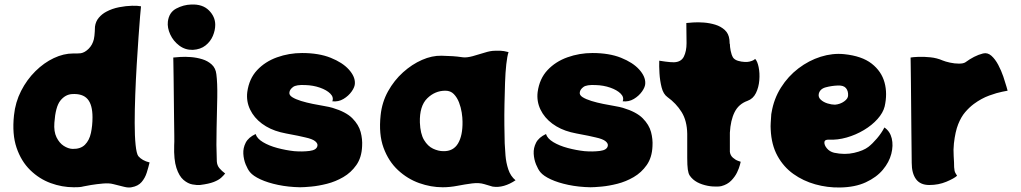

<svg xmlns="http://www.w3.org/2000/svg" viewBox="-20 -816 4526 851"><path d="M593 -124Q610 -104 643 -96Q638 -75 630.5 -51Q623 -27 607.5 -9Q592 9 563 14Q550 17 530 12Q510 7 482 0Q464 -5 436 -2.5Q408 0 383.5 4Q359 8 351 10Q340 13 329 13.5Q318 14 307 14Q255 14 204.5 -4.5Q154 -23 114 -62Q74 -101 53.5 -161Q33 -221 42 -305Q48 -363 73.5 -413Q99 -463 137 -500.5Q175 -538 218.5 -558.5Q262 -579 304 -579Q313 -579 321.5 -579Q330 -579 338 -580Q356 -583 373 -600Q390 -617 396 -642Q399 -656 400 -675Q401 -694 401 -698Q404 -721 418 -737.5Q432 -754 451 -764Q477 -778 508 -784Q539 -790 565.5 -790.5Q592 -791 605 -788Q604 -782 601 -745Q598 -708 594 -652Q590 -596 586 -529.5Q582 -463 579.5 -396Q577 -329 577 -271Q577 -213 581 -174Q585 -135 593 -124ZM221 -272Q218 -233 230.5 -207.5Q243 -182 262.5 -169.5Q282 -157 301 -156Q337 -155 356.5 -174.5Q376 -194 383 -226.5Q390 -259 390 -296Q390 -352 368 -377Q346 -402 299 -399Q269 -397 247.5 -370Q226 -343 221 -272Z M835 -595Q801 -594 774.5 -614Q748 -634 734.5 -663.5Q721 -693 724 -720Q729 -761 761 -778Q793 -795 828 -796Q878 -798 906 -770Q934 -742 934 -706Q934 -682 923.5 -657Q913 -632 891 -614.5Q869 -597 835 -595ZM941 -101Q942 -83 952.5 -70.5Q963 -58 978 -47Q971 -38 960 -28Q949 -18 927.5 -9.5Q906 -1 866 4Q853 5 833 1.5Q813 -2 793.5 -18.5Q774 -35 762 -71.5Q750 -108 752 -172Q753 -183 752.5 -215Q752 -247 751.5 -291Q751 -335 750.5 -382Q750 -429 749.5 -469.5Q749 -510 748.5 -535.5Q748 -561 748 -561Q757 -562 778.5 -563.5Q800 -565 826 -563Q852 -561 876.5 -553.5Q901 -546 918.5 -530Q936 -514 939 -487Q944 -449 943 -385.5Q942 -322 940 -247.5Q938 -173 941 -101Z M1319 -581Q1393 -581 1445.5 -560Q1498 -539 1526 -508Q1554 -477 1553 -447Q1553 -431 1539 -411Q1525 -391 1502.5 -377.5Q1480 -364 1453 -367Q1460 -385 1444 -401Q1428 -417 1398 -427.5Q1368 -438 1333 -439Q1293 -441 1279 -430.5Q1265 -420 1263 -408Q1260 -395 1275 -385.5Q1290 -376 1314.5 -368.5Q1339 -361 1366.5 -355.5Q1394 -350 1417.5 -346Q1441 -342 1454 -338Q1514 -320 1542 -291.5Q1570 -263 1578.5 -231Q1587 -199 1585 -168Q1583 -118 1559.5 -84.5Q1536 -51 1501.5 -31Q1467 -11 1429.5 -1.5Q1392 8 1359.5 11Q1327 14 1310 14Q1258 13 1212.5 3.5Q1167 -6 1134.5 -21Q1102 -36 1088 -53Q1078 -65 1069 -87Q1060 -109 1058.5 -134.5Q1057 -160 1069 -183.5Q1081 -207 1113 -222Q1119 -202 1145.5 -186Q1172 -170 1209.5 -160Q1247 -150 1284 -146Q1320 -143 1352 -147Q1384 -151 1387 -170Q1389 -180 1377 -190Q1365 -200 1333 -207Q1299 -215 1273.5 -219.5Q1248 -224 1223 -230Q1176 -242 1141 -268Q1106 -294 1088.5 -330.5Q1071 -367 1076 -408Q1084 -467 1119.5 -505Q1155 -543 1208 -562Q1261 -581 1319 -581Z M2217 -181Q2218 -159 2220.5 -127Q2223 -95 2233 -65Q2243 -35 2265 -17Q2240 0 2214 7.5Q2188 15 2163 11Q2156 9 2148 6.5Q2140 4 2126 0Q2103 -7 2072 -3Q2041 1 2007.5 7.5Q1974 14 1942 14Q1890 14 1838 -4.5Q1786 -23 1744 -62Q1702 -101 1680 -161Q1658 -221 1667 -305Q1673 -363 1700 -411.5Q1727 -460 1766.5 -495.5Q1806 -531 1850.5 -550.5Q1895 -570 1937 -569Q1969 -568 1986.5 -567Q2004 -566 2032 -562Q2049 -560 2075 -567Q2101 -574 2127.5 -582.5Q2154 -591 2173 -591Q2202 -592 2214 -589.5Q2226 -587 2234 -585Q2228 -567 2224 -531Q2220 -495 2218.5 -449.5Q2217 -404 2216 -355Q2215 -306 2215.5 -261Q2216 -216 2217 -181ZM1841 -273Q1843 -223 1859.5 -195.5Q1876 -168 1899.5 -157Q1923 -146 1945 -146Q1989 -145 2010 -180Q2031 -215 2030 -277Q2030 -294 2026.5 -317Q2023 -340 2014.5 -362Q2006 -384 1991.5 -399Q1977 -414 1954 -414Q1908 -414 1873.5 -380Q1839 -346 1841 -273Z M2606 -581Q2680 -581 2732.5 -560Q2785 -539 2813 -508Q2841 -477 2840 -447Q2840 -431 2826 -411Q2812 -391 2789.5 -377.5Q2767 -364 2740 -367Q2747 -385 2731 -401Q2715 -417 2685 -427.5Q2655 -438 2620 -439Q2580 -441 2566 -430.5Q2552 -420 2550 -408Q2547 -395 2562 -385.5Q2577 -376 2601.5 -368.5Q2626 -361 2653.5 -355.5Q2681 -350 2704.5 -346Q2728 -342 2741 -338Q2801 -320 2829 -291.5Q2857 -263 2865.5 -231Q2874 -199 2872 -168Q2870 -118 2846.5 -84.5Q2823 -51 2788.5 -31Q2754 -11 2716.5 -1.5Q2679 8 2646.5 11Q2614 14 2597 14Q2545 13 2499.5 3.5Q2454 -6 2421.5 -21Q2389 -36 2375 -53Q2365 -65 2356 -87Q2347 -109 2345.5 -134.5Q2344 -160 2356 -183.5Q2368 -207 2400 -222Q2406 -202 2432.5 -186Q2459 -170 2496.5 -160Q2534 -150 2571 -146Q2607 -143 2639 -147Q2671 -151 2674 -170Q2676 -180 2664 -190Q2652 -200 2620 -207Q2586 -215 2560.5 -219.5Q2535 -224 2510 -230Q2463 -242 2428 -268Q2393 -294 2375.5 -330.5Q2358 -367 2363 -408Q2371 -467 2406.5 -505Q2442 -543 2495 -562Q2548 -581 2606 -581Z M3327 -555Q3337 -545 3342.5 -518.5Q3348 -492 3345.5 -460.5Q3343 -429 3330.5 -403.5Q3318 -378 3293 -369Q3254 -355 3236 -319Q3218 -283 3215 -228V-143Q3217 -127 3228.5 -117Q3240 -107 3251.5 -103Q3263 -99 3263 -99Q3263 -99 3259.5 -85Q3256 -71 3247 -52Q3238 -33 3221 -15.5Q3204 2 3177 9Q3163 12 3139.5 10.5Q3116 9 3092 1Q3068 -7 3052 -21Q3043 -29 3037 -38Q3031 -47 3028.5 -65Q3026 -83 3026 -116V-223Q3025 -281 3001 -319.5Q2977 -358 2938 -386Q2920 -399 2912.5 -428.5Q2905 -458 2903 -491Q2901 -524 2902 -547Q2907 -546 2929 -543Q2951 -540 2967 -540Q2999 -541 3011 -565Q3023 -589 3023 -625L3022 -714Q3031 -715 3052.5 -716.5Q3074 -718 3100 -716Q3126 -714 3150.5 -706.5Q3175 -699 3192.5 -683Q3210 -667 3213 -640Q3213 -637 3213.5 -632.5Q3214 -628 3214 -622H3215Q3215 -609 3218.5 -591Q3222 -573 3229 -561Q3236 -551 3251 -546.5Q3266 -542 3280.5 -541.5Q3295 -541 3302 -543Q3313 -546 3318 -548.5Q3323 -551 3327 -555Z M3900 -251Q3925 -234 3932.5 -202.5Q3940 -171 3930.5 -134Q3921 -97 3893 -63.5Q3865 -30 3817.5 -8Q3770 14 3703 15Q3647 16 3593.5 1Q3540 -14 3496.5 -45Q3453 -76 3426 -125Q3399 -174 3396 -242Q3395 -256 3396 -271Q3397 -286 3398 -302Q3398 -306 3398.5 -310Q3399 -314 3400 -318Q3410 -378 3441.5 -428Q3473 -478 3519 -513Q3565 -548 3617.5 -564.5Q3670 -581 3721 -576Q3800 -568 3843.5 -534Q3887 -500 3900.5 -450.5Q3914 -401 3901 -344Q3894 -316 3869.5 -288.5Q3845 -261 3809 -239.5Q3773 -218 3732.5 -206.5Q3692 -195 3654 -197Q3635 -198 3634 -185.5Q3633 -173 3645 -158.5Q3657 -144 3677 -139Q3724 -129 3765.5 -138.5Q3807 -148 3829 -165Q3847 -179 3867 -202.5Q3887 -226 3900 -251ZM3681 -352Q3704 -354 3721.5 -366.5Q3739 -379 3739 -393Q3740 -413 3729.5 -425.5Q3719 -438 3694 -437Q3666 -436 3640 -429Q3614 -422 3609 -400Q3606 -385 3618 -374Q3630 -363 3648 -357.5Q3666 -352 3681 -352Z M4337 -579Q4357 -584 4374 -569Q4391 -554 4404.5 -528.5Q4418 -503 4427 -476.5Q4436 -450 4441 -432Q4446 -414 4446 -414Q4446 -414 4422.5 -409.5Q4399 -405 4364.5 -392.5Q4330 -380 4296 -355Q4276 -340 4258 -319Q4240 -298 4227 -265.5Q4214 -233 4208 -180Q4205 -153 4207 -124Q4209 -95 4209 -75Q4210 -57 4214.5 -49.5Q4219 -42 4222 -37Q4209 -25 4174.5 -10.5Q4140 4 4099 4Q4059 4 4040 -22Q4021 -48 4021 -94Q4021 -105 4020.5 -142.5Q4020 -180 4019.5 -233Q4019 -286 4018.5 -343Q4018 -400 4017.5 -449.5Q4017 -499 4016.5 -530Q4016 -561 4016 -561Q4026 -563 4050.5 -564Q4075 -565 4104 -562Q4133 -559 4158 -548Q4170 -543 4190.5 -538.5Q4211 -534 4230.5 -534Q4250 -534 4259 -540Q4278 -554 4297.5 -564Q4317 -574 4337 -579Z"/></svg>

Font: Potta One
Style: Regular
Weight: 400
Designer: 108,108go
Foundry: Font Zone 108
Version: Version 1.000